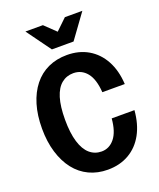

<svg xmlns="http://www.w3.org/2000/svg" viewBox="-171 -1053 964 1166"><g transform="rotate(-20 311.0 -470.0)"><path d="M322 10Q256 10 202 -15.5Q148 -41 110 -89.5Q72 -138 51 -207Q30 -276 30 -361Q30 -447 50.5 -515Q71 -583 109.5 -631.5Q148 -680 202.5 -705Q257 -730 324 -730Q402 -730 461 -695.5Q520 -661 555 -597Q590 -533 595 -444H450Q444 -530 410 -571.5Q376 -613 323 -613Q279 -613 246.5 -586.5Q214 -560 197 -505Q180 -450 180 -364Q180 -278 197.5 -220.5Q215 -163 247.5 -135Q280 -107 324 -107Q374 -107 408 -149Q442 -191 449 -275H596Q589 -187 554 -123Q519 -59 459.5 -24.5Q400 10 322 10ZM251 -793 137 -950H250L377 -828H265L392 -950H505L391 -793Z"/></g></svg>

Font: Instrument Sans SemiCondensed
Style: Bold
Weight: 700
Width: 4
Designer: Rodrigo Fuenzalida
Foundry: fragTYPE
Version: Version 1.000;gftools[0.9.28]